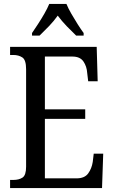

<svg xmlns="http://www.w3.org/2000/svg" viewBox="-20 -951 576 971"><path d="M31 0V-41H47Q76 -41 94 -53Q112 -65 112 -108V-601Q112 -648 93 -660.5Q74 -673 47 -673H31V-714H469L474 -540H426L421 -582Q419 -615 402 -640Q385 -665 346 -665H207V-398H411V-350H207V-49H367Q408 -49 426 -74Q444 -99 449 -132L454 -174H502L496 0ZM142 -784Q155 -803 172 -829Q189 -855 204.5 -882Q220 -909 229 -931H316Q325 -909 340.5 -882Q356 -855 372.5 -829Q389 -803 403 -784V-771H365Q342 -793 317 -819Q292 -845 272 -872Q253 -845 228 -819Q203 -793 180 -771H142Z"/></svg>

Font: Noto Serif Ethiopic Condensed
Style: Regular
Weight: 400
Width: 3
Designer: Monotype Design Team
Foundry: Monotype Imaging Inc.
Version: Version 2.102; ttfautohint (v1.8.4.7-5d5b)